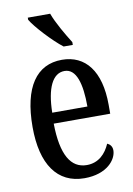

<svg xmlns="http://www.w3.org/2000/svg" viewBox="-87 -822 615 887"><g transform="rotate(-10 220.5 -378.0)"><path d="M247 -606H290V-619C266 -657 228 -721 212 -766H107V-756C127 -721 200 -642 247 -606ZM237 10C343 10 390 -51 390 -94C390 -113 379 -124 367 -129C348 -85 314 -48 258 -48C183 -48 142 -116 140 -263H405V-305C405 -463 338 -547 228 -547C109 -547 41 -452 41 -264C41 -90 109 10 237 10ZM307 -314H142C144 -429 175 -494 231 -494C286 -494 307 -422 307 -314Z"/></g></svg>

Font: Noto Serif Bengali ExtraCondensed Medium
Style: Regular
Weight: 500
Width: 2
Designer: Juan Bruce, Universal Thirst, Indian Type Foundry and the Monotype Design Team.
Foundry: Monotype Imaging Inc.
Version: Version 2.003